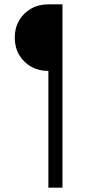

<svg xmlns="http://www.w3.org/2000/svg" viewBox="-20 -765 418 885"><path d="M203 100V-438Q158 -438 123 -458Q88 -478 68 -512.5Q48 -547 48 -592Q48 -636 68 -670.5Q88 -705 123 -725Q158 -745 203 -745H268V100Z"/></svg>

Font: Plus Jakarta Sans Light
Style: Regular
Weight: 300
Designer: Gumpita Rahayu
Foundry: Tokotype
Version: Version 2.006; ttfautohint (v1.8.4.7-5d5b)